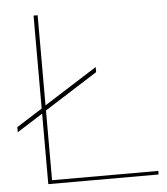

<svg xmlns="http://www.w3.org/2000/svg" viewBox="-49 -705 653 749"><g transform="rotate(-5 277.0 -330.0)"><path d="M542 -14V0H110V-276L9 -212V-232L110 -296V-660H126V-307L334 -439V-419L126 -287V-14Z"/></g></svg>

Font: Work Sans Hairline
Style: Regular
Weight: 400
Designer: Wei Huang
Foundry: Wei Huang
Version: Version 1.032